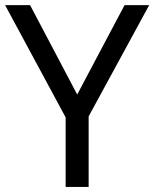

<svg xmlns="http://www.w3.org/2000/svg" viewBox="-20 -734 606 754"><path d="M283.2 -362.8 469.2 -713.9H565.9L328.1 -276.9V0H237.8V-272.9L0 -713.9H98.1Z"/></svg>

Font: NotoSansMyanmarRegular
Style: Regular
Weight: 400
Designer: Monotype Design team
Foundry: Monotype Imaging Inc.
Version: Version 1.05